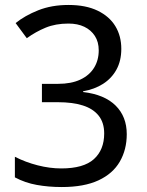

<svg xmlns="http://www.w3.org/2000/svg" viewBox="-20 -744 591 774"><path d="M229 10Q176 10 128.5 1.5Q81 -7 40 -29V-112Q83 -90 132 -77.5Q181 -65 227 -65Q317 -65 358.5 -102.5Q400 -140 400 -206Q400 -250 377.5 -278Q355 -306 313.5 -319Q272 -332 214 -332H149V-406H214Q267 -406 303.5 -423Q340 -440 359 -470.5Q378 -501 378 -541Q378 -575 362.5 -599Q347 -623 320 -636Q293 -649 256 -649Q204 -649 164 -632.5Q124 -616 88 -590L43 -651Q80 -681 134 -702.5Q188 -724 256 -724Q326 -724 373.5 -701Q421 -678 445 -638.5Q469 -599 469 -547Q469 -499 449.5 -463.5Q430 -428 395.5 -406Q361 -384 315 -376V-373Q401 -363 446 -318.5Q491 -274 491 -203Q491 -141 463 -92.5Q435 -44 377 -17Q319 10 229 10Z"/></svg>

Font: telugu25
Style: Book
Weight: 400
Designer: Jelle Bosma - Monotype Design Team
Foundry: Monotype Imaging Inc.
Version: Version 2.003